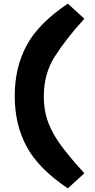

<svg xmlns="http://www.w3.org/2000/svg" viewBox="-20 -878 523 1056"><path d="M353 -858 444 -775Q342 -663 281.5 -567.5Q221 -472 221 -350Q221 -266 247 -200Q273 -134 322 -69.5Q371 -5 444 75L353 158Q191 49 126 -72.5Q61 -194 61 -350Q61 -506 126 -627.5Q191 -749 353 -858Z"/></svg>

Font: Fix15 Mono
Style: Bold
Weight: 700
Designer: Carrois Corporate & Edenspiekermann AG
Foundry: Carrois Corporate GbR & Edenspiekermann AG
Version: Version 3.206